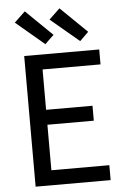

<svg xmlns="http://www.w3.org/2000/svg" viewBox="-63 -1030 727 1076"><g transform="rotate(-5 300.0 -492.0)"><path d="M93 0V-735H515V-651H189V-424H450V-340H189V-84H515V0ZM413 -791 252 -926 313 -984 462 -839ZM217 -791 57 -926 118 -984 267 -839Z"/></g></svg>

Font: Iosevka Aile Medium
Style: Regular
Weight: 500
Designer: Belleve Invis
Foundry: Belleve Invis
Version: Version 27.3.5; ttfautohint (v1.8.4)